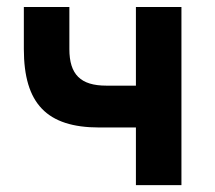

<svg xmlns="http://www.w3.org/2000/svg" viewBox="-20 -538 626 558"><path d="M268.6 -167.5H375V0H507.3V-517.6H375V-289.1H289.1C214.4 -289.1 181.6 -321.3 181.6 -395.5V-517.6H49.3V-395.5C49.3 -236.8 116.2 -167.5 268.6 -167.5Z"/></svg>

Font: Cascadia Code
Style: Bold
Weight: 700
Monospace: yes
Designer: Aaron Bell
Foundry: Saja Typeworks
Version: Version 2404.023